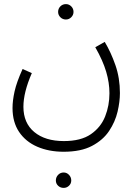

<svg xmlns="http://www.w3.org/2000/svg" viewBox="-20 -509 670 935"><path d="M41 17Q41 -19 51 -64Q61 -109 90 -173L135 -153Q94 -59 94 11Q94 90 147 134Q200 178 291 178Q374 178 422.5 144.5Q471 111 492 58Q513 5 513 -55Q513 -106 497 -160Q481 -214 444 -279L490 -305Q520 -255 542 -192Q564 -129 564 -56Q564 -14 552.5 35Q541 84 511.5 128.5Q482 173 428 201.5Q374 230 290 230Q218 230 161.5 205.5Q105 181 73 133.5Q41 86 41 17ZM301 -414Q285 -414 274 -425Q263 -436 263 -451Q263 -467 274 -478Q285 -489 301 -489Q316 -489 327 -478Q338 -467 338 -451Q338 -436 327 -425Q316 -414 301 -414ZM290 406Q274 406 263 395.5Q252 385 252 370Q252 354 263 342.5Q274 331 290 331Q305 331 316 342.5Q327 354 327 370Q327 385 316 395.5Q305 406 290 406Z"/></svg>

Font: Noto Sans Arabic SemCond Light
Style: Regular
Weight: 300
Width: 4
Designer: Monotype Design Team, Nadine Chahine, Nizar Qandah and Khaled Hosny
Foundry: Monotype Imaging Inc.
Version: Version 2.012; ttfautohint (v1.8.4.7-5d5b)